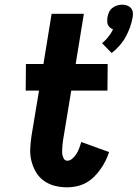

<svg xmlns="http://www.w3.org/2000/svg" viewBox="-20 -794 589 822"><path d="M458 -567 417 -609Q432 -621 444 -636.5Q456 -652 464 -668Q457 -671 451 -676Q445 -681 442 -688Q439 -695 439 -703.5Q439 -712 440 -720Q442 -731 446.5 -741.5Q451 -752 460.5 -759.5Q470 -767 481 -770.5Q492 -774 503 -774Q514 -774 524 -770.5Q534 -767 540.5 -759.5Q547 -752 548.5 -741.5Q550 -731 548 -720Q544 -698 536.5 -677Q529 -656 518 -636Q507 -616 491.5 -598.5Q476 -581 458 -567ZM268 8Q240 8 214.5 1.5Q189 -5 168 -20Q147 -35 134 -57Q121 -79 114.5 -105Q108 -131 109.5 -158.5Q111 -186 115 -213L147 -406H90L91 -520H166L201 -735H339L304 -520H441L440 -406H285L250 -194Q249 -186 248 -177.5Q247 -169 246.5 -160.5Q246 -152 246 -143.5Q246 -135 248 -127.5Q250 -120 254.5 -113Q259 -106 268 -106Q280 -106 290.5 -115.5Q301 -125 308 -136.5Q315 -148 319.5 -160.5Q324 -173 328 -186L447 -143Q441 -124 431.5 -105Q422 -86 409.5 -68.5Q397 -51 381.5 -36Q366 -21 347.5 -11Q329 -1 308.5 3.5Q288 8 268 8Z"/></svg>

Font: Iosevka Curly Heavy
Style: Italic
Weight: 900
Italic angle: -9°
Monospace: yes
Designer: Belleve Invis
Foundry: Belleve Invis
Version: Version 22.1.2; ttfautohint (v1.8.4)